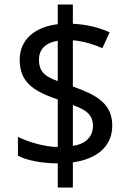

<svg xmlns="http://www.w3.org/2000/svg" viewBox="-20 -779 591 857"><path d="M481 -217.8Q481 -183.6 468.8 -155.8Q456.5 -127.9 433.8 -107.4Q411.1 -86.9 378.7 -73.5Q346.2 -60.1 305.2 -54.2V58.1H237.8V-49.8Q213.4 -49.8 188.5 -52Q163.6 -54.2 140.1 -58.6Q116.7 -63 96.2 -69.3Q75.7 -75.7 60.1 -84V-168Q76.2 -160.2 97.4 -152.1Q118.7 -144 142.1 -137.7Q165.5 -131.3 190.2 -127.2Q214.8 -123 237.8 -123V-335Q194.3 -349.6 162.4 -365.7Q130.4 -381.8 109.4 -402.6Q88.4 -423.3 78.1 -450.2Q67.9 -477.1 67.9 -513.2Q67.9 -545.9 79.8 -573Q91.8 -600.1 114 -620.4Q136.2 -640.6 167.7 -653.6Q199.2 -666.5 237.8 -670.9V-758.8H305.2V-672.9Q354 -670.4 395.3 -660.2Q436.5 -649.9 469.2 -634.8L437 -564Q409.7 -576.2 375.5 -586.2Q341.3 -596.2 305.2 -599.1V-393.1Q348.1 -377.9 381.1 -361.8Q414.1 -345.7 436.3 -325.4Q458.5 -305.2 469.7 -279.1Q481 -252.9 481 -217.8ZM395 -217.8Q395 -233.9 390.1 -247.3Q385.3 -260.7 374.8 -271.7Q364.3 -282.7 347.2 -292Q330.1 -301.3 305.2 -310.1V-127.9Q350.6 -134.8 372.8 -158.7Q395 -182.6 395 -217.8ZM153.8 -512.2Q153.8 -494.6 158 -480.7Q162.1 -466.8 171.9 -455.3Q181.6 -443.8 197.8 -434.6Q213.9 -425.3 237.8 -417V-597.2Q194.3 -589.4 174.1 -567.6Q153.8 -545.9 153.8 -512.2Z"/></svg>

Font: Noto Sans Lao UI
Style: Regular
Weight: 400
Designer: Danh Hong
Foundry: Danh Hong
Version: Version 1.03 uh